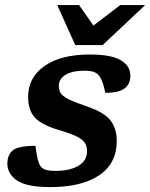

<svg xmlns="http://www.w3.org/2000/svg" viewBox="-20 -750 612 782"><path d="M124.5 -156Q132 -86.5 148 -69.5Q157.5 -60 170.8 -57Q184 -54 205.5 -54Q264.5 -54 299.5 -74.8Q334.5 -95.5 334.5 -134.5Q334.5 -153.5 326 -167.5Q317.5 -181.5 293.2 -193.8Q269 -206 221.5 -220Q149.5 -241 122 -271.2Q94.5 -301.5 94.5 -355Q94.5 -434 161 -481Q227.5 -528 346 -528Q431.5 -528 471.2 -505.2Q511 -482.5 511 -441Q511 -408.5 487.8 -390.2Q464.5 -372 409 -372Q397 -431.5 377.5 -448Q367.5 -456.5 355 -459.2Q342.5 -462 324.5 -462Q274 -462 246.8 -445.2Q219.5 -428.5 219.5 -399.5Q219.5 -383.5 226.8 -371.2Q234 -359 257.5 -346.8Q281 -334.5 330 -318Q403.5 -293.5 429.5 -260.2Q455.5 -227 455.5 -176.5Q455.5 -84 383.8 -36Q312 12 185 12Q88 12 49 -15.2Q10 -42.5 10 -83Q10 -119.5 32.5 -137.8Q55 -156 124.5 -156ZM571.5 -729.5 398 -566.5H286.5L213 -729.5H302L360.5 -646L470 -729.5Z"/></svg>

Font: Newsreader 6pt SemiBold
Style: Italic
Weight: 600
Italic angle: -17°
Designer: Hugues Gentile
Foundry: Production Type
Version: Version 1.003; ttfautohint (v1.8.3)